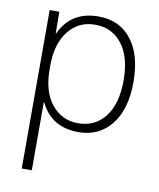

<svg xmlns="http://www.w3.org/2000/svg" viewBox="-84 -596 731 883"><g transform="rotate(10 281.5 -155.0)"><path d="M305 10Q178 10 127 -98H125V220H78V-520H123L124 -419H126Q177 -530 305 -530Q403 -530 459 -459Q515 -388 515 -260Q515 -133 458 -61.5Q401 10 305 10ZM296 -490Q219 -490 172 -430.5Q125 -371 125 -268V-252Q125 -147 173 -88.5Q221 -30 296 -30Q376 -30 422.5 -90.5Q469 -151 469 -260Q469 -369 422.5 -429.5Q376 -490 296 -490Z"/></g></svg>

Font: Mplus 1p Light
Style: Regular
Weight: 300
Version: Version 1.061